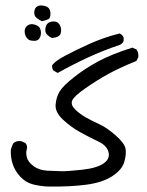

<svg xmlns="http://www.w3.org/2000/svg" viewBox="-20 -520 540 703"><path d="M158.2 163.1Q128.9 162.1 101.6 155.3Q74.2 148.4 54.7 127.4Q35.2 106.4 26.9 82Q18.6 57.6 19.5 29.3Q22.5 15.6 29.3 3.9Q41 -5.9 58.6 -2.9L73.2 3.9Q82 14.6 78.1 26.9Q74.2 39.1 78.1 55.7Q82 72.3 102.5 87.9Q123 103.5 154.3 105Q185.5 106.4 205.6 106.9Q225.6 107.4 279.8 101.6Q334 95.7 358.9 78.6Q383.8 61.5 377.4 37.1Q371.1 12.7 339.8 -2Q308.6 -16.6 273.4 -36.1Q238.3 -55.7 210 -82.5Q181.6 -109.4 183.6 -136.2Q185.5 -163.1 197.8 -184.1Q210 -205.1 251.5 -237.8Q293 -270.5 341.8 -296.4Q390.6 -322.3 464.8 -345.7L479.5 -338.9Q488.3 -327.1 486.3 -310.5L479.5 -296.9Q415 -270.5 374.5 -248Q334 -225.6 292 -196.3Q250 -167 244.1 -151.4Q238.3 -135.7 255.4 -119.1Q272.5 -102.5 294.9 -89.8Q317.4 -77.1 344.2 -64.9Q371.1 -52.7 403.3 -24.4Q435.5 3.9 439.5 23.9Q443.4 43.9 435.1 72.8Q426.8 101.6 391.1 125Q355.5 148.4 296.4 156.2Q237.3 164.1 158.2 163.1ZM191.4 -252.9 175.8 -261.7Q169.9 -268.6 170.9 -281.2Q182.6 -296.9 218.3 -315.9Q253.9 -335 306.6 -358.9Q359.4 -382.8 418 -397.5Q428.7 -392.6 432.6 -382.8V-370.1Q428.7 -359.4 418 -355.5Q359.4 -335.9 302.2 -309.6Q245.1 -283.2 191.4 -252.9ZM97.7 -371.1Q85.9 -371.1 78.1 -381.3Q70.3 -391.6 70.3 -405.3Q70.3 -418.9 81.1 -426.8Q91.8 -434.6 107.9 -429.7Q124 -424.8 127.9 -412.6Q131.8 -400.4 128.4 -388.7Q125 -377 117.2 -373Q109.4 -369.1 97.7 -371.1ZM170.9 -380.9Q162.1 -383.8 152.8 -392.6Q143.6 -401.4 146.5 -418Q149.4 -434.6 162.6 -439Q175.8 -443.4 186 -439.9Q196.3 -436.5 201.2 -423.8Q206.1 -411.1 202.1 -397.5Q198.2 -383.8 170.9 -380.9ZM133.8 -442.4Q124 -446.3 114.3 -454.1Q104.5 -461.9 105.5 -476.1Q106.4 -490.2 116.2 -496.6Q126 -502.9 144.5 -498Q163.1 -493.2 164.6 -473.6Q166 -454.1 156.7 -449.7Q147.5 -445.3 133.8 -442.4Z"/></svg>

Font: JasonHandwriting1
Style: Regular
Weight: 400
Version: Version 1.48.20